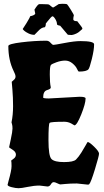

<svg xmlns="http://www.w3.org/2000/svg" viewBox="-20 -984 548 1014"><path d="M166 -913 162 -933Q180 -962 187 -962H208Q238 -962 240 -959Q258 -944 260 -944Q262 -944 285 -959Q288 -964 309.5 -964Q331 -964 334.5 -961Q338 -958 354 -932.5Q370 -907 370 -903Q367 -892 367 -882Q367 -872 388 -872Q415 -838 415 -834.5Q415 -831 413 -829Q411 -827 408 -825Q405 -823 399.5 -817.5Q394 -812 382.5 -806.5Q371 -801 359 -799Q336 -799 336 -803L298 -848Q281 -851 281 -856Q281 -869 272 -883.5Q263 -898 257 -898Q252 -898 230 -870L222 -860Q222 -844 216 -840Q200 -840 181.5 -820Q163 -800 162 -800Q146 -800 130.5 -807.5Q115 -815 107.5 -822Q100 -829 100 -831L120 -862Q139 -893 139 -898Q166 -904 166 -913ZM238 -464 401 -473Q432 -473 432 -464Q432 -437 409 -379.5Q386 -322 373 -322L356 -332Q339 -341 320 -341Q248 -341 242 -335Q236 -329 236 -244.5Q236 -160 252 -144Q268 -128 318 -128Q368 -128 381.5 -141.5Q395 -155 409.5 -178Q424 -201 433 -217.5Q442 -234 443 -234Q452 -234 477.5 -209Q503 -184 503 -172.5Q503 -161 481.5 -90.5Q460 -20 451 -11Q450 -9 443 -9L386 -15Q350 -15 326 -12.5Q302 -10 298.5 -10Q295 -10 282.5 -16Q270 -22 264.5 -22Q259 -22 255.5 -19Q252 -16 249 -11Q242 1 231 1L189 -4Q160 -4 126.5 3Q93 10 78 10Q63 10 41.5 4.5Q20 -1 20 -8Q20 -10 25 -28Q41 -84 41 -106.5Q41 -129 39 -136Q39 -137 51.5 -145.5Q64 -154 64 -168Q64 -182 46 -193.5Q28 -205 28 -206L37 -248Q46 -290 46 -305Q46 -320 43.5 -328Q41 -336 41 -337V-339Q49 -377 49 -423.5Q49 -470 45.5 -510.5Q42 -551 42 -552Q42 -553 52 -561Q62 -569 62 -579.5Q62 -590 52 -609Q24 -666 24 -741Q24 -752 93 -760.5Q162 -769 225 -769Q238 -769 247 -758Q256 -747 262.5 -747Q269 -747 321.5 -757Q374 -767 404 -767Q477 -767 477 -750Q477 -721 465 -672.5Q453 -624 447 -618Q437 -606 397 -606Q393 -606 386.5 -620.5Q380 -635 362.5 -649.5Q345 -664 324 -664Q303 -664 279 -655.5Q255 -647 249 -641Q243 -635 243 -590.5Q243 -546 248 -524V-521Q248 -514 228 -508Q208 -502 208 -469Q208 -464 238 -464Z"/></svg>

Font: Piedra
Style: Regular
Weight: 400
Designer: Angel Koziupa & Ale Paul
Foundry: Angel Koziupa and Alejandro Paul
Version: Version 1.000